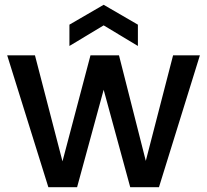

<svg xmlns="http://www.w3.org/2000/svg" viewBox="-20 -782 865 802"><path d="M815 -551 644 0H524L413 -407L302 0H182L10 -551H126L241 -108L358 -551H477L589 -110L703 -551ZM413 -676 270 -590V-679L413 -762L556 -679V-590Z"/></svg>

Font: MSTAGE Medium
Style: Regular
Weight: 500
Designer: Ninad Kale (Devanagari), Jonny Pinhorn (Latin)
Foundry: Indian Type Foundry
Version: 4.004